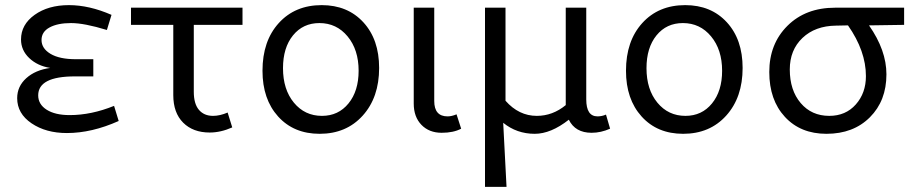

<svg xmlns="http://www.w3.org/2000/svg" viewBox="-20 -512 3552 749"><path d="M241 7Q159 7 103 -31Q47 -69 47 -129Q47 -175 82.5 -207Q118 -239 176 -247Q126 -255 94 -285.5Q62 -316 62 -358Q62 -416 115 -454Q168 -492 249 -492Q328 -492 415 -454L397 -395Q309 -422 257 -422Q205 -422 173.5 -405Q142 -388 142 -356Q142 -323 177 -302Q212 -281 276 -281H344V-214H272Q129 -214 129 -140Q129 -105 162 -84Q195 -63 252 -63Q336 -63 425 -99L443 -40Q338 7 241 7Z M798 5Q733 5 694.5 -33.5Q656 -72 656 -141V-415H491V-482H926V-415H736V-154Q736 -107 756 -83.5Q776 -60 811 -60Q838 -60 868 -73L886 -15Q841 5 798 5Z M1227 10Q1126 10 1065 -57.5Q1004 -125 1004 -236Q1004 -352 1067.5 -422Q1131 -492 1235 -492Q1336 -492 1397.5 -425Q1459 -358 1459 -247Q1459 -132 1395 -61Q1331 10 1227 10ZM1236 -60Q1300 -60 1339.5 -108.5Q1379 -157 1379 -236Q1379 -318 1336 -370Q1293 -422 1226 -422Q1162 -422 1123 -374Q1084 -326 1084 -246Q1084 -163 1126.5 -111.5Q1169 -60 1236 -60Z M1703 6Q1654 6 1624 -25Q1594 -56 1594 -108V-482H1674V-118Q1674 -58 1726 -58Q1742 -58 1761 -66L1779 -10Q1749 6 1703 6Z M1872 217V-482H1952V-119Q2004 -60 2074 -60Q2136 -60 2187 -102V-482H2267V-124Q2267 -58 2311 -58Q2328 -58 2344 -65L2360 -10Q2324 6 2288 6Q2224 6 2199 -45Q2129 10 2066 10Q1996 10 1943 -33L1956 217Z M2645 10Q2544 10 2483 -57.5Q2422 -125 2422 -236Q2422 -352 2485.5 -422Q2549 -492 2653 -492Q2754 -492 2815.5 -425Q2877 -358 2877 -247Q2877 -132 2813 -61Q2749 10 2645 10ZM2654 -60Q2718 -60 2757.5 -108.5Q2797 -157 2797 -236Q2797 -318 2754 -370Q2711 -422 2644 -422Q2580 -422 2541 -374Q2502 -326 2502 -246Q2502 -163 2544.5 -111.5Q2587 -60 2654 -60Z M3438 -222Q3438 -119 3373.5 -54.5Q3309 10 3204 10Q3103 10 3042 -56Q2981 -122 2981 -231Q2981 -341 3052 -411.5Q3123 -482 3238 -482H3507V-415L3370 -413Q3438 -316 3438 -222ZM3061 -241Q3061 -160 3103.5 -110Q3146 -60 3215 -60Q3279 -60 3318.5 -104.5Q3358 -149 3358 -215Q3358 -313 3288 -413L3241 -412Q3160 -411 3110.5 -364Q3061 -317 3061 -241Z"/></svg>

Font: Cantarell
Style: Regular
Weight: 400
Designer: Dave Crossland, Nikolaus Waxweiler, Florian Fecher, Jacques Le Bailly, Eben Sorkin, Alexei Vanyashin, Alexios Zavras, Em
Version: Version 0.303